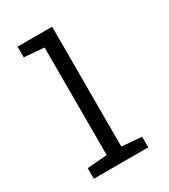

<svg xmlns="http://www.w3.org/2000/svg" viewBox="-139 -597 585 665"><g transform="rotate(-30 153.5 -264.0)"><path d="M38.6 0V-42.5L118.2 -48.8V-479L38.6 -485.4V-528.3H176.8V-48.8L256.3 -42.5V0Z"/></g></svg>

Font: Roboto Slab LO Light
Style: Regular
Weight: 300
Designer: Google
Version: Version 2.000